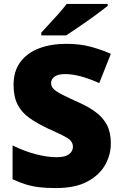

<svg xmlns="http://www.w3.org/2000/svg" viewBox="-20 -947 617 977"><path d="M544 -217Q544 -159 514.5 -107Q485 -55 423.5 -22.5Q362 10 264 10Q215 10 178.5 5.5Q142 1 110 -9Q78 -19 44 -35V-207Q102 -178 161 -162.5Q220 -147 268 -147Q311 -147 331 -162Q351 -177 351 -200Q351 -228 321.5 -245.5Q292 -263 222 -294Q169 -319 130 -346.5Q91 -374 70 -414Q49 -454 49 -515Q49 -584 83 -630.5Q117 -677 177.5 -700.5Q238 -724 318 -724Q388 -724 444 -708.5Q500 -693 544 -673L485 -524Q439 -545 394.5 -557.5Q350 -570 312 -570Q275 -570 257.5 -557Q240 -544 240 -524Q240 -507 253 -494Q266 -481 296.5 -465.5Q327 -450 380 -426Q432 -403 468.5 -375.5Q505 -348 524.5 -310.5Q544 -273 544 -217ZM528 -917Q510 -903 483 -882.5Q456 -862 425 -840.5Q394 -819 365.5 -799.5Q337 -780 317 -767H190V-781Q207 -800 231 -825.5Q255 -851 279 -878Q303 -905 319 -927H528Z"/></svg>

Font: Noto Sans Lao Black
Style: Regular
Weight: 900
Designer: Monotype Design Team
Foundry: Monotype Imaging Inc.
Version: Version 2.003; ttfautohint (v1.8.4.7-5d5b)